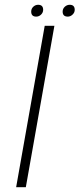

<svg xmlns="http://www.w3.org/2000/svg" viewBox="-20 -783 332 803"><path d="M47.5 0 167 -675H207.5L88 0ZM131.5 -713.5Q110.5 -713.5 110.5 -734.5Q110.5 -746.5 119.2 -754.8Q128 -763 139.5 -763Q160.5 -763 160.5 -742Q160.5 -730.5 151.8 -722Q143 -713.5 131.5 -713.5ZM263.5 -713.5Q242 -713.5 242 -734.5Q242 -746.5 251 -754.8Q260 -763 271.5 -763Q292.5 -763 292.5 -742Q292.5 -730.5 283.5 -722Q274.5 -713.5 263.5 -713.5Z"/></svg>

Font: Anybody ExtraExpanded ExtraLight
Style: Italic
Weight: 200
Width: 8
Italic angle: -10°
Designer: Tyler Finck
Foundry: Etcetera Type Company
Version: Version 1.010; ttfautohint (v1.8.3) -l 8 -r 50 -G 200 -x 14 